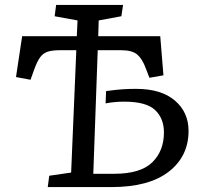

<svg xmlns="http://www.w3.org/2000/svg" viewBox="-20 -760 818 780"><path d="M290 -556H224Q193 -556 174 -550Q155 -544 142.5 -526.5Q130 -509 118 -475L104 -436L45 -447L70 -613H292L295 -677L202 -694L208 -740H480L473 -694L381 -677L379 -613H631L644 -454L587 -444L572 -483Q558 -521 537.5 -538.5Q517 -556 472 -556H377L359 -54H444Q551 -54 598.5 -100.5Q646 -147 646 -222Q646 -279 610 -313Q574 -347 485 -347Q445 -347 409 -340L411 -390Q455 -396 480.5 -397.5Q506 -399 533 -399Q635 -399 690.5 -351.5Q746 -304 746 -228Q746 -125 665.5 -62.5Q585 0 433 0H174L180 -46L269 -59Z"/></svg>

Font: Literata 7pt
Style: Italic
Weight: 400
Italic angle: -2°
Designer: Latin by Veronika Burian and Jose Scaglione. Greek by Irene Vlachou. Cyrillic by Vera Evstafieva
Foundry: TypeTogether
Version: Version 3.002